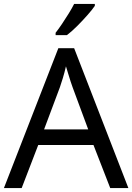

<svg xmlns="http://www.w3.org/2000/svg" viewBox="-20 -964 679 984"><path d="M545 0 459 -221H176L91 0H0L279 -717H360L638 0ZM352 -517Q349 -525 342 -546Q335 -567 328.5 -589.5Q322 -612 318 -624Q311 -593 302 -563.5Q293 -534 287 -517L206 -301H432ZM466 -934Q454 -916 429 -887.5Q404 -859 375.5 -830.5Q347 -802 323 -784H265V-796Q280 -815 297.5 -841Q315 -867 332 -894.5Q349 -922 360 -944H466Z"/></svg>

Font: Noto Sans Batak
Style: Regular
Weight: 400
Designer: Monotype Design Team
Foundry: Monotype Imaging Inc.
Version: Version 2.002; ttfautohint (v1.8.4.7-5d5b)